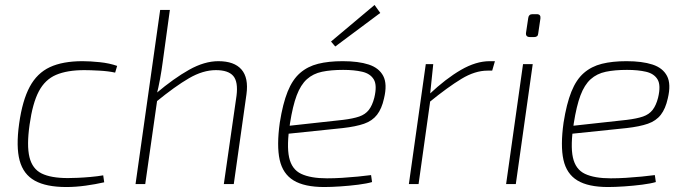

<svg xmlns="http://www.w3.org/2000/svg" viewBox="-20 -740 2757 772"><path d="M312 -494Q342 -494 381 -490Q420 -486 451 -475L443 -448Q416 -454 379 -456Q342 -458 319 -458Q250 -458 205.5 -439Q161 -420 136 -372.5Q111 -325 99 -239Q87 -155 98.5 -108Q110 -61 147.5 -42.5Q185 -24 253 -24Q268 -24 292 -25Q316 -26 344 -28.5Q372 -31 395 -35L399 -7Q364 1 324 6.5Q284 12 247 12Q166 12 120 -13.5Q74 -39 59 -94.5Q44 -150 57 -243Q70 -336 99.5 -391Q129 -446 180.5 -470Q232 -494 312 -494Z M858 -494Q922 -494 951 -460.5Q980 -427 971 -361L920 0H880L931 -355Q938 -411 918 -434.5Q898 -458 848 -458Q796 -458 740 -425.5Q684 -393 607 -330L608 -365Q679 -425 740.5 -459.5Q802 -494 858 -494ZM663 -700 634 -489Q630 -458 623.5 -422.5Q617 -387 610 -360L613 -344L564 0H525L624 -700Z M1358 -494Q1421 -494 1462.5 -480.5Q1504 -467 1521 -434.5Q1538 -402 1524 -344Q1515 -303 1496 -278.5Q1477 -254 1444 -242.5Q1411 -231 1358 -225L1117 -200L1122 -232L1359 -258Q1400 -263 1424.5 -271.5Q1449 -280 1463 -298Q1477 -316 1485 -347Q1497 -397 1483 -420.5Q1469 -444 1436.5 -451.5Q1404 -459 1360 -459Q1311 -459 1275 -451.5Q1239 -444 1214 -421.5Q1189 -399 1173 -356.5Q1157 -314 1146 -244Q1132 -155 1142.5 -107Q1153 -59 1191 -41Q1229 -23 1295 -23Q1324 -23 1356.5 -25Q1389 -27 1419 -30Q1449 -33 1472 -36L1476 -8Q1456 -2 1421 2.5Q1386 7 1349 9.5Q1312 12 1284 12Q1204 12 1160.5 -14.5Q1117 -41 1104.5 -97.5Q1092 -154 1105 -247Q1117 -323 1136.5 -371.5Q1156 -420 1186.5 -446.5Q1217 -473 1259 -483.5Q1301 -494 1358 -494ZM1486 -720 1509 -688 1328 -553 1311 -573Z M1722 -482 1709 -357 1711 -342 1663 0H1624L1692 -482ZM1970 -494 1959 -456H1940Q1890 -456 1835.5 -423Q1781 -390 1706 -329V-361Q1773 -424 1833.5 -459Q1894 -494 1949 -494Z M2122 -482 2054 0H2015L2083 -482ZM2138 -683Q2147 -683 2150.5 -678.5Q2154 -674 2153 -666L2144 -605Q2143 -591 2128 -591H2111Q2093 -591 2095 -608L2104 -668Q2106 -683 2121 -683Z M2499 -494Q2562 -494 2603.5 -480.5Q2645 -467 2662 -434.5Q2679 -402 2665 -344Q2656 -303 2637 -278.5Q2618 -254 2585 -242.5Q2552 -231 2499 -225L2258 -200L2263 -232L2500 -258Q2541 -263 2565.5 -271.5Q2590 -280 2604 -298Q2618 -316 2626 -347Q2638 -397 2624 -420.5Q2610 -444 2577.5 -451.5Q2545 -459 2501 -459Q2452 -459 2416 -451.5Q2380 -444 2355 -421.5Q2330 -399 2314 -356.5Q2298 -314 2287 -244Q2273 -155 2283.5 -107Q2294 -59 2332 -41Q2370 -23 2436 -23Q2465 -23 2497.5 -25Q2530 -27 2560 -30Q2590 -33 2613 -36L2617 -8Q2597 -2 2562 2.5Q2527 7 2490 9.5Q2453 12 2425 12Q2345 12 2301.5 -14.5Q2258 -41 2245.5 -97.5Q2233 -154 2246 -247Q2258 -323 2277.5 -371.5Q2297 -420 2327.5 -446.5Q2358 -473 2400 -483.5Q2442 -494 2499 -494Z"/></svg>

Font: Exo 2 ExtraLight
Style: Italic
Weight: 250
Italic angle: -8°
Designer: Natanael Gama
Foundry: Natanael Gama
Version: Version 2.010